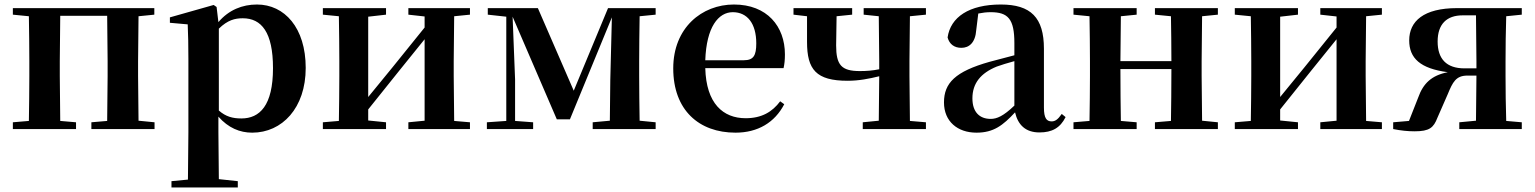

<svg xmlns="http://www.w3.org/2000/svg" viewBox="-20 -572 6803 851"><path d="M37 -507 108 -500C109 -442 110 -357 110 -301V-235C110 -179 109 -94 108 -36L37 -30V0H317V-30L247 -36L245 -235V-301L247 -502H455L457 -301V-235L455 -36L385 -30V0H665V-30L594 -37L592 -235V-301L594 -500L664 -507V-536H37Z M1098 16C1230 16 1335 -93 1335 -271C1335 -449 1241 -552 1119 -552C1054 -552 994 -528 948 -474L940 -541L927 -550L733 -495V-471L812 -464C814 -415 815 -375 815 -309V14L813 224L740 231V259H1034V231L950 222L948 13V-55C992 -5 1043 16 1098 16ZM950 -445C989 -483 1021 -491 1056 -491C1139 -491 1190 -429 1190 -270C1190 -104 1131 -47 1050 -47C1011 -47 981 -55 950 -82Z M1790 -507 1862 -499V-450L1720 -274L1612 -142V-498L1691 -507V-536H1411V-507L1482 -500C1483 -442 1484 -357 1484 -301V-235C1484 -179 1483 -94 1482 -36L1411 -30V0H1691V-30L1612 -38V-87L1749 -258L1862 -398V-37L1790 -30V0H2063V-30L1993 -36L1991 -235V-301L1993 -500L2063 -507V-536H1790Z M2224 0H2343V-30L2263 -36V-220L2252 -498L2448 -43H2506L2692 -495L2685 -218L2683 -37L2607 -30V0H2886V-30L2815 -37C2814 -94 2813 -179 2813 -235V-301C2813 -356 2814 -442 2815 -500L2886 -507V-536H2675L2523 -170L2364 -536H2142V-507L2224 -498V-36L2138 -30V0Z M3240 16C3339 16 3414 -29 3456 -110L3438 -123C3403 -76 3356 -48 3285 -48C3185 -48 3110 -113 3106 -270H3453C3457 -288 3459 -306 3459 -331C3459 -455 3380 -552 3233 -552C3091 -552 2964 -449 2964 -269C2964 -84 3078 16 3240 16ZM3106 -305C3111 -452 3164 -518 3228 -518C3292 -518 3332 -468 3332 -380C3332 -326 3320 -305 3277 -305Z M3808 -507 3875 -500 3877 -301V-265C3847 -259 3821 -257 3791 -257C3709 -257 3686 -284 3686 -371L3688 -500L3757 -507V-536H3497V-507L3557 -500V-386C3557 -264 3597 -214 3737 -214C3787 -214 3832 -223 3877 -234L3875 -37L3804 -30V0H4084V-30L4013 -36L4011 -235V-301L4013 -500L4084 -507V-536H3808Z M4587 15C4643 15 4679 -5 4703 -53L4686 -67C4668 -41 4656 -34 4641 -34C4619 -34 4607 -48 4607 -95V-356C4607 -494 4549 -552 4416 -552C4275 -552 4193 -496 4180 -406C4188 -376 4210 -360 4241 -360C4275 -360 4303 -382 4307 -439L4316 -512C4336 -516 4353 -518 4371 -518C4448 -518 4476 -488 4476 -381V-327L4366 -298C4214 -255 4164 -204 4164 -118C4164 -34 4224 16 4308 16C4384 16 4425 -16 4479 -74C4492 -18 4526 15 4587 15ZM4476 -104C4427 -57 4398 -45 4371 -45C4322 -45 4290 -75 4290 -136C4290 -203 4327 -248 4398 -277C4418 -284 4446 -293 4476 -301Z M5099 -507 5170 -500C5171 -445 5172 -363 5172 -301H4946L4948 -500L5018 -507V-536H4738V-507L4809 -500C4810 -442 4811 -357 4811 -301V-235C4811 -179 4810 -94 4809 -36L4738 -30V0H5018V-30L4948 -36C4947 -94 4946 -182 4946 -266H5172C5172 -182 5171 -94 5170 -36L5099 -30V0H5378V-30L5308 -37L5306 -235V-301L5308 -500L5378 -507V-536H5099Z M5832 -507 5904 -499V-450L5762 -274L5654 -142V-498L5733 -507V-536H5453V-507L5524 -500C5525 -442 5526 -357 5526 -301V-235C5526 -179 5525 -94 5524 -36L5453 -30V0H5733V-30L5654 -38V-87L5791 -258L5904 -398V-37L5832 -30V0H6105V-30L6035 -36L6033 -235V-301L6035 -500L6105 -507V-536H5832Z M6448 0H6725V-30L6656 -36C6654 -94 6653 -179 6653 -235V-301C6653 -357 6654 -443 6656 -500L6725 -507V-536H6438C6290 -536 6226 -478 6226 -393C6226 -314 6275 -268 6397 -252C6325 -238 6288 -202 6266 -140L6225 -36L6155 -30V0C6190 7 6220 10 6250 10C6316 10 6334 -6 6351 -50L6397 -155C6419 -208 6433 -237 6484 -237H6524L6522 -37L6448 -30ZM6524 -269H6471C6391 -269 6352 -311 6352 -388C6352 -466 6393 -504 6463 -504H6522L6524 -301Z"/></svg>

Font: Noto Serif KR
Style: Bold
Weight: 700
Designer: Ryoko NISHIZUKA 西塚涼子 (kana & ideographs); Frank Grießhammer (Latin, Greek & Cyrillic); Wenlong ZHANG 张文龙 (bopomofo); San
Foundry: Adobe
Version: Version 2.001;hotconv 1.1.0;makeotfexe 2.6.0